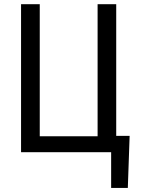

<svg xmlns="http://www.w3.org/2000/svg" viewBox="-20 -731 679 922"><path d="M81.1 -710.9V0H513.7V171.4H593.8L602.5 -78.6H538.1V-710.9H448.7V-76.7H170.9V-710.9Z"/></svg>

Font: Roboto Condensed
Style: Regular
Weight: 400
Designer: Google
Version: Version 2.134; 2016